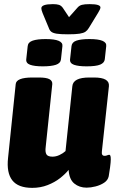

<svg xmlns="http://www.w3.org/2000/svg" viewBox="-20 -900 560 929"><path d="M136 9Q68 9 39.5 -27.5Q11 -64 19 -136L56 -493Q59 -525 137 -525H168Q204 -525 219 -517Q234 -509 233 -493L201 -188Q198 -165 204.5 -153.5Q211 -142 234 -142Q251 -142 268 -150Q285 -158 297 -169L330 -483Q334 -525 412 -525H435Q511 -525 507 -483L473 -168Q470 -146 486 -146Q493 -146 498.5 -148.5Q504 -151 509 -151Q512 -151 514 -146.5Q516 -142 516 -129Q516 -116 512.5 -89.5Q509 -63 506 -47Q502 -28 484 -16Q466 -4 442.5 2Q419 8 399 8Q364 8 339.5 -12Q315 -32 312 -78Q296 -58 270.5 -38Q245 -18 210.5 -4.5Q176 9 136 9ZM399 -579Q359 -579 338 -586.5Q317 -594 319 -613L326 -677Q328 -696 350 -703.5Q372 -711 413 -711Q498 -711 494 -677L487 -613Q485 -596 465 -587.5Q445 -579 399 -579ZM187 -579Q147 -579 126 -586.5Q105 -594 107 -613L114 -677Q116 -696 138.5 -703.5Q161 -711 201 -711Q286 -711 282 -677L275 -613Q273 -594 250.5 -586.5Q228 -579 187 -579ZM414 -880Q466 -880 466 -864Q466 -856 454 -837L410 -765Q403 -753 393.5 -746.5Q384 -740 365 -737Q346 -734 309 -734Q272 -734 254 -737Q236 -740 228 -746.5Q220 -753 216 -765L186 -837Q180 -852 180 -860Q180 -880 236 -880Q255 -880 265.5 -876.5Q276 -873 284 -862L314 -817L354 -862Q363 -873 376 -876.5Q389 -880 414 -880Z"/></svg>

Font: Asap Semi Condensed Semi Condensed Black
Style: Italic
Weight: 900
Width: 4
Italic angle: -6°
Designer: Pablo Cosgaya
Foundry: Omnibus-Type
Version: Version 3.001; ttfautohint (v1.8.4.7-5d5b)